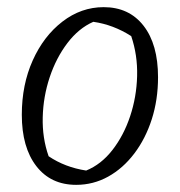

<svg xmlns="http://www.w3.org/2000/svg" viewBox="-20 -509 503 537"><path d="M193 8Q122 8 81.5 -44.5Q41 -97 41 -188Q41 -272 71.5 -340Q102 -408 154.5 -448.5Q207 -489 270 -489Q341 -489 381.5 -437Q422 -385 422 -293Q422 -230 404.5 -175.5Q387 -121 355.5 -79.5Q324 -38 282.5 -15Q241 8 193 8ZM221 -32Q263 -49 294.5 -89.5Q326 -130 344 -184Q362 -238 363.5 -296.5Q365 -355 347 -408Q297 -440 241 -448Q200 -430 168.5 -388.5Q137 -347 119 -293Q101 -239 99.5 -181Q98 -123 116 -72Q162 -41 221 -32Z"/></svg>

Font: Piazzolla Light
Style: Italic
Weight: 300
Italic angle: -11.3°
Designer: Juan Pablo del Peral
Foundry: Huerta Tipografica
Version: Version 1.330